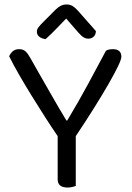

<svg xmlns="http://www.w3.org/2000/svg" viewBox="-20 -834 590 859"><path d="M523 -580Q523 -569 508 -537.5Q493 -506 466 -459Q439 -412 401.5 -352Q364 -292 319 -225V-2Q314 0 303.5 2.5Q293 5 282 5Q238 5 238 -32V-225Q210 -266 180.5 -312Q151 -358 122 -405Q93 -452 67 -497Q41 -542 21 -582Q25 -593 36 -603.5Q47 -614 65 -614Q84 -614 94.5 -604Q105 -594 116 -574Q132 -546 153.5 -508Q175 -470 197.5 -431Q220 -392 241 -355.5Q262 -319 277 -295H281Q333 -382 373.5 -457Q414 -532 454 -607Q460 -611 468.5 -612.5Q477 -614 485 -614Q523 -614 523 -580ZM276 -751Q259 -734 236 -709.5Q213 -685 184 -659Q167 -661 156 -669.5Q145 -678 145 -692Q145 -703 152.5 -712.5Q160 -722 171 -733L230 -792Q252 -814 277 -814Q293 -814 304 -807.5Q315 -801 327 -788L409 -695Q409 -680 399.5 -670.5Q390 -661 375 -661Q364 -661 354 -667Q344 -673 330 -689Z"/></svg>

Font: Baloo Thambi 2
Style: Regular
Weight: 400
Designer: Aadarsh Rajan and Ek Type
Foundry: Ek Type
Version: Version 1.640;hotconv 1.0.111;makeotfexe 2.5.65597; ttfautoh